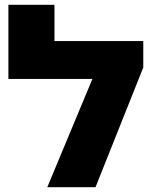

<svg xmlns="http://www.w3.org/2000/svg" viewBox="-20 -780 637 800"><path d="M207 -609H577V-499L378 0H177L365 -451H15V-760H207Z"/></svg>

Font: Noto Sans Hebrew Black
Style: Regular
Weight: 900
Designer: Monotype Design Team
Foundry: Monotype Imaging Inc.
Version: Version 2.003